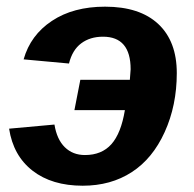

<svg xmlns="http://www.w3.org/2000/svg" viewBox="-20 -558 592 587"><path d="M301.3 -537.6Q407.2 -537.6 463.9 -484.6Q520.5 -431.6 520.5 -334.5Q520.5 -235.8 483.6 -154.5Q446.8 -73.2 382.8 -31.7Q318.8 9.8 232.9 9.8Q138.7 9.8 79.6 -36.1Q20.5 -82 7.8 -164.6L146.5 -177.2Q153.8 -131.8 178.2 -107.9Q202.6 -84 239.7 -84Q291 -84 320.6 -117.2Q350.1 -150.4 361.8 -221.2H207.5L225.6 -314H377L379.4 -346.2Q379.4 -445.8 294.9 -445.8Q255.4 -445.8 228.3 -425.5Q201.2 -405.3 190.9 -363.8L52.2 -376.5Q73.2 -450.7 138.7 -494.1Q204.1 -537.6 301.3 -537.6Z"/></svg>

Font: Liberation Sans
Style: Bold Italic
Weight: 700
Italic angle: -12°
Designer: Steve Matteson
Foundry: Ascender Corporation
Version: Version 2.1.5